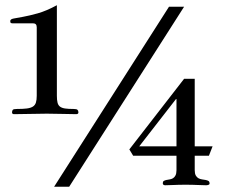

<svg xmlns="http://www.w3.org/2000/svg" viewBox="-20 -712 870 740"><path d="M199.2 -342.8Q199.2 -326.7 201.7 -316.7Q204.1 -306.6 210.9 -301.3Q217.8 -295.9 230.5 -293.9Q243.2 -292 264.2 -292Q275.4 -292 278.8 -288.6Q282.2 -285.2 282.2 -278.8Q282.2 -272 273.4 -272Q252.9 -272 224.9 -272.9Q196.8 -273.9 160.2 -273.9Q124 -273.9 93.8 -272.9Q63.5 -272 34.2 -272Q26.4 -272 26.4 -278.8Q26.4 -285.2 29.3 -288.6Q32.2 -292 44.4 -292Q68.4 -292 83.5 -293.9Q98.6 -295.9 106.9 -301.3Q115.2 -306.6 118.4 -316.7Q121.6 -326.7 121.6 -342.8V-606.9Q121.6 -622.1 107.4 -622.1H28.3Q24.4 -622.1 22 -623.5Q19.5 -625 19.5 -630.9Q19.5 -638.2 32.5 -640.6Q45.4 -643.1 68.8 -647.2Q92.3 -651.4 125.5 -660.6Q158.7 -669.9 199.2 -691.9ZM246.6 7.8H188.5L631.3 -686H689.5ZM516.6 -147.9H660.2V-330.1H658.2ZM730.5 -147.9H799.3L785.2 -111.8H730.5V-56.2Q730.5 -43 734.6 -35.6Q738.8 -28.3 745.1 -24.9Q751.5 -21.5 759 -20.5Q766.6 -19.5 772.9 -18.3Q779.3 -17.1 783.4 -14.6Q787.6 -12.2 787.6 -5.9Q788.6 -2 784.4 0Q780.3 2 774.4 2Q760.3 2 741.7 1Q723.1 0 695.3 0Q667.5 0 649.2 1Q630.9 2 617.2 2Q607.4 2 607.4 -5.9Q607.4 -12.2 611.3 -14.6Q615.2 -17.1 621.1 -18.3Q627 -19.5 633.8 -20.5Q640.6 -21.5 646.5 -24.9Q652.3 -28.3 656.2 -35.6Q660.2 -43 660.2 -56.2V-111.8H493.2L478.5 -136.2L689.5 -408.2H730.5Z"/></svg>

Font: XB Zar
Style: Regular
Weight: 400
Designer: Behnam
Foundry: Irmug
Version: Version 8.005 2009